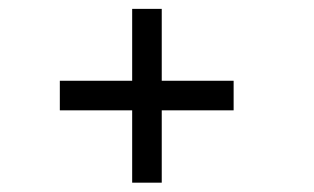

<svg xmlns="http://www.w3.org/2000/svg" viewBox="-20 -514 690 422"><path d="M270.5 -112.5V-494.5H335.5V-112.5ZM111.5 -271.5V-336.5H493.5V-271.5Z"/></svg>

Font: Trispace Thin Light
Style: Regular
Weight: 300
Version: Version 1.210